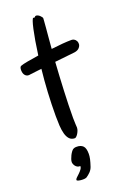

<svg xmlns="http://www.w3.org/2000/svg" viewBox="-176 -651 624 934"><g transform="rotate(-20 136.0 -184.5)"><path d="M169.9 -574.2Q169.9 -571.3 168.9 -558.8Q168 -546.4 166.3 -525.9Q164.6 -505.4 162.1 -478.3Q159.7 -451.2 157.2 -419.9Q188 -423.8 215.6 -426Q243.2 -428.2 262.2 -428.2Q268.6 -428.2 273.4 -425.8Q278.3 -423.3 281.5 -420.2Q284.7 -417 286.6 -413.3Q288.6 -409.7 289.1 -407.2Q289.1 -404.8 289.6 -402.6Q290 -400.4 290 -397.9Q290 -388.2 281.5 -378.4Q272.9 -368.7 255.9 -366.2L151.9 -355Q149.4 -319.8 147.5 -282.7Q145.5 -245.6 143.8 -208.7Q142.1 -171.9 141.1 -136.2Q140.1 -100.6 140.1 -68.8Q140.1 -48.3 141.1 -35.6Q142.1 -22.9 142.1 -19Q142.1 -10.7 138.9 -2.7Q135.7 5.4 131.6 12Q127.4 18.6 122.8 22.7Q118.2 26.9 115.2 26.9Q97.7 26.9 87.4 15.9Q77.1 4.9 72 -13.7Q66.9 -32.2 65.4 -56.2Q64 -80.1 64 -106Q64 -167 67.4 -228.3Q70.8 -289.6 77.1 -346.2L16.1 -338.9Q14.6 -338.9 13.2 -338.4Q11.7 -337.9 9.8 -337.9Q0.5 -337.9 -5.1 -342.3Q-10.7 -346.7 -13.7 -352.5Q-16.6 -358.4 -17.3 -364.5Q-18.1 -370.6 -18.1 -374Q-18.1 -380.9 -16.1 -386.7Q-14.2 -392.6 -8.8 -394Q1.5 -397.9 27.1 -402.6Q52.7 -407.2 85 -412.1Q90.3 -451.7 95.9 -484.6Q101.6 -517.6 106.9 -541.7Q112.3 -565.9 116.9 -579.3Q121.6 -592.8 125 -592.8Q126 -592.8 127.4 -592.3Q128.9 -591.8 129.9 -591.8Q132.8 -591.8 134.5 -595Q136.2 -598.1 141.1 -598.1Q145.5 -598.1 150.6 -595.5Q155.8 -592.8 159.9 -588.9Q164.1 -585 167 -580.8Q169.9 -576.7 169.9 -574.2ZM152.3 121.1Q152.3 133.3 149.2 147.7Q146 162.1 138.7 184.1Q133.8 197.8 123.8 208Q113.8 218.3 101.6 226.1Q98.6 227.5 93.8 228.3Q88.9 229 83.5 229Q72.3 229 62.3 226.8Q52.2 224.6 52.2 220.2Q52.2 215.8 58.8 209.5Q65.4 203.1 73.5 195.6Q81.5 188 87.6 179.7Q93.8 171.4 93.3 163.1Q84.5 163.6 78.4 160.2Q72.3 156.7 68.4 151.6Q64.5 146.5 62.5 140.9Q60.5 135.3 60.5 130.9Q60.5 124.5 63.5 115.7Q66.4 106.9 70.6 98.6Q74.7 90.3 79.8 83.3Q85 76.2 89.4 73.2Q97.2 69.3 101.3 69.1Q105.5 68.8 109.4 68.8Q129.4 68.8 140.9 80.1Q152.3 91.3 152.3 121.1Z"/></g></svg>

Font: Oregano
Style: Regular
Weight: 400
Version: Version 1.000